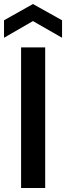

<svg xmlns="http://www.w3.org/2000/svg" viewBox="-35 -936 329 956"><path d="M70 0V-700H190V0ZM-15 -748V-835L129 -916L274 -835V-748L129 -831Z"/></svg>

Font: DM Sans 20pt SemiBold
Style: Regular
Weight: 600
Version: Version 4.004;gftools[0.9.30]